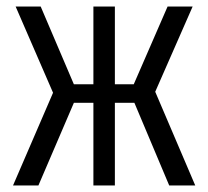

<svg xmlns="http://www.w3.org/2000/svg" viewBox="-20 -570 640 590"><path d="M20 0 143 -285 28 -550H105L207 -311H267V-550H333V-311H391L495 -550H572L457 -288L580 0H500L393 -254H333V0H267V-254H207L98 0Z"/></svg>

Font: Pitagon Sans Mono Light
Style: Regular
Weight: 300
Monospace: yes
Designer: Travis Tran
Foundry: Pitagon
Version: Version 1.001; ttfautohint (v1.8.4.7-5d5b);gftools[0.9.26]